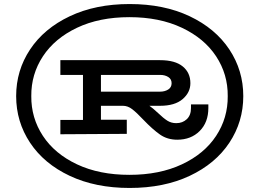

<svg xmlns="http://www.w3.org/2000/svg" viewBox="-20 -700 1285 951"><path d="M1185 -224Q1185 -97 1116 7Q1047 111 919.5 171Q792 231 622 231Q453 231 325.5 171Q198 111 129 7Q60 -97 60 -224Q60 -351 129 -455Q198 -559 325.5 -619.5Q453 -680 622 -680Q792 -680 919.5 -619.5Q1047 -559 1116 -455Q1185 -351 1185 -224ZM1108 -224Q1109 -332 1050.5 -421Q992 -510 881 -562.5Q770 -615 621 -615Q472 -615 361.5 -562.5Q251 -510 192.5 -421Q134 -332 135 -224Q134 -116 192.5 -27Q251 62 361.5 114Q472 166 621 166Q770 166 881 114Q992 62 1050.5 -27Q1109 -116 1108 -224ZM926 -183H1012V-165Q1012 -94 969 -51Q926 -8 858 -8Q809 -8 772.5 -33.5Q736 -59 690 -107Q657 -142 635 -159Q613 -176 589 -176H480V-107H608V-37L279 -35V-106H391V-329H279V-402H773Q847 -402 885 -371Q923 -340 923 -288Q923 -242 884.5 -209Q846 -176 773 -176H720Q735 -166 763 -140Q789 -115 808.5 -102.5Q828 -90 853 -90Q884 -90 905 -109.5Q926 -129 926 -165ZM773 -246Q796 -246 813 -256.5Q830 -267 830 -288Q830 -308 813.5 -318.5Q797 -329 773 -329H480V-246Z"/></svg>

Font: BioRhyme Expanded
Style: Bold
Weight: 700
Width: 7
Designer: Aoife Mooney
Foundry: Aoife Mooney Type
Version: Version 1.000